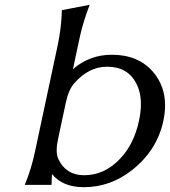

<svg xmlns="http://www.w3.org/2000/svg" viewBox="-20 -777 714 807"><path d="M333 -40.5Q418.9 -40.5 483.9 -108.9Q543 -170.4 564 -268.6Q572.3 -306.6 572.3 -338.9Q572.3 -390.1 551.8 -428.2Q515.6 -496.6 429.7 -496.6Q354 -496.6 293 -428.2Q268.1 -400.4 256.3 -344.2L224.1 -192.9Q218.3 -166 218.3 -145.5Q218.3 -123.5 225.1 -108.9Q257.3 -40.5 333 -40.5ZM84 0Q111.8 -65.9 127.9 -143.6L223.1 -589.8Q237.8 -659.2 240.2 -734.4L356.9 -756.8Q327.6 -680.7 314 -614.7L286.6 -486.3Q356.4 -546.9 450.2 -546.9Q561.5 -546.9 623.5 -474.6Q673.8 -415.5 673.8 -334.5Q673.8 -303.2 666.5 -268.6Q640.1 -145.5 535.6 -62.5Q444.3 9.8 332 9.8Q243.7 9.8 198.7 -45.4Q196.8 -22 196.8 0Z"/></svg>

Font: Classica
Style: Book Oblique
Weight: 400
Italic angle: -12°
Designer: Wojciech Kalinowski "wmk69" (wmk69@o2.pl)
Foundry: Wojciech Kalinowski "wmk69" (wmk69@o2.pl)
Version: Version 2.1.1; 2021-05-14